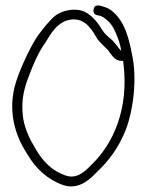

<svg xmlns="http://www.w3.org/2000/svg" viewBox="-20 -677 538 694"><path d="M26 -260C32 -206 53 -159 78 -121C110 -65 155 -27 208 -8C260 9 299 -22 328 -53C372 -94 410 -144 435 -209C461 -276 477 -392 457 -481C450 -521 439 -560 424 -589C410 -615 386 -643 360 -651C342 -657 322 -665 318 -642C316 -627 325 -623 335 -621C345 -621 358 -613 368 -603C377 -596 385 -585 392 -572C401 -553 415 -521 418 -493C407 -504 395 -524 383 -534C371 -544 360 -553 350 -568C333 -596 314 -620 287 -634C253 -650 207 -640 182 -622C160 -605 134 -572 114 -544C90 -507 68 -460 50 -415C32 -369 19 -321 26 -260ZM62 -264C57 -319 68 -360 84 -401C100 -445 120 -490 144 -523C165 -558 186 -592 222 -603C276 -619 305 -583 326 -546C336 -528 346 -520 360 -506C380 -491 386 -459 418 -457H425C426 -454 426 -452 426 -449C447 -282 388 -155 310 -81C287 -57 257 -28 216 -43C170 -59 136 -91 108 -140C88 -173 66 -216 62 -264Z"/></svg>

Font: Stray Cat
Style: Cn
Weight: 400
Version: Version 1.0